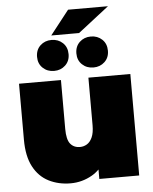

<svg xmlns="http://www.w3.org/2000/svg" viewBox="-61 -970 820 1031"><g transform="rotate(-5 349.0 -455.0)"><path d="M278 10Q213 10 160.5 -16.5Q108 -43 78 -99.5Q48 -156 48 -245V-547H274V-284Q274 -226 293 -203Q312 -180 345 -180Q365 -180 382.5 -190.5Q400 -201 411 -225.5Q422 -250 422 -290V-547H648V0H433V-51Q415 -33 394 -21Q340 10 278 10ZM454 -599Q418 -599 393.5 -622Q369 -645 369 -682Q369 -720 393.5 -743Q418 -766 454 -766Q490 -766 514.5 -743Q539 -720 539 -682Q539 -645 514.5 -622Q490 -599 454 -599ZM242 -599Q206 -599 181.5 -622Q157 -645 157 -682Q157 -720 181.5 -743Q206 -766 242 -766Q278 -766 302.5 -743Q327 -720 327 -682Q327 -645 302.5 -622Q278 -599 242 -599ZM243 -790 345 -920H560L393 -790Z"/></g></svg>

Font: Montserrat Thin Black
Style: Regular
Weight: 900
Version: Version 9.000